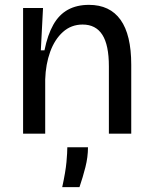

<svg xmlns="http://www.w3.org/2000/svg" viewBox="-20 -550 627 790"><path d="M75 0V-312V-517H157L148 -343H163Q176 -407 199.5 -448.5Q223 -490 259.5 -510Q296 -530 346 -530Q432 -530 476 -468.5Q520 -407 520 -284V0H428V-277Q428 -365 401 -407Q374 -449 320 -449Q273 -449 239 -418.5Q205 -388 186.5 -337Q168 -286 166 -223V0ZM236 220Q250 156 253.5 116.5Q257 77 257 56H342Q342 96 331.5 137.5Q321 179 307 220Z"/></svg>

Font: Bricolage Grotesque 24pt
Style: Regular
Weight: 400
Designer: Mathieu Triay
Foundry: Atelier Triay
Version: Version 1.001;gftools[0.9.33.dev8+g029e19f]